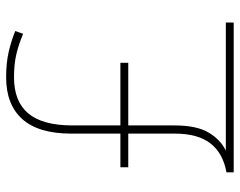

<svg xmlns="http://www.w3.org/2000/svg" viewBox="-96 -666 763 610"><g transform="rotate(-90 285.0 -361.5)"><path d="M344 -723Q391 -723 426.5 -714.5Q462 -706 491 -694L482 -669Q449 -683 417.5 -690.5Q386 -698 344 -698Q267 -698 229 -652.5Q191 -607 191 -512V-360H390V-335H191V-188Q191 -118 168.5 -80Q146 -42 111 -25H518V0H42V-23Q103 -34 134 -74Q165 -114 165 -187V-335H58V-360H165V-516Q165 -620 211 -671.5Q257 -723 344 -723Z"/></g></svg>

Font: Noto Sans Thin
Style: Regular
Weight: 100
Designer: Monotype Design Team
Foundry: Monotype Imaging Inc.
Version: Version 2.007